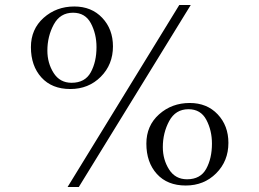

<svg xmlns="http://www.w3.org/2000/svg" viewBox="-20 -732 1040 770"><path d="M633 -142Q633 -92 658 -52.5Q683 -13 730 -13Q784 -13 807 -55Q830 -97 830 -156Q830 -209 807.5 -251.5Q785 -294 736 -294Q684 -294 658.5 -246.5Q633 -199 633 -142ZM567 -156Q567 -228 618 -273.5Q669 -319 741 -319Q810 -319 853 -273.5Q896 -228 896 -159Q896 -86 847 -37Q798 12 725 12Q651 12 609 -34.5Q567 -81 567 -156ZM104 -543Q104 -615 155 -660.5Q206 -706 278 -706Q347 -706 390 -660.5Q433 -615 433 -546Q433 -473 384 -424Q335 -375 262 -375Q188 -375 146 -421.5Q104 -468 104 -543ZM170 -529Q170 -479 195 -439.5Q220 -400 267 -400Q321 -400 344 -442Q367 -484 367 -543Q367 -596 344.5 -638.5Q322 -681 273 -681Q221 -681 195.5 -633.5Q170 -586 170 -529ZM251 18 699 -712H745L296 18Z"/></svg>

Font: Justus
Style: Roman
Weight: 500
Version: Version 001.001